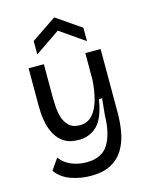

<svg xmlns="http://www.w3.org/2000/svg" viewBox="-136 -847 858 1105"><g transform="rotate(-15 293.5 -294.0)"><path d="M266 174Q205 174 147.5 153.5Q90 133 59 88L105 22Q128 55 170 73.5Q212 92 262 92Q354 92 392.5 30Q431 -32 433 -142L443 -241H424Q407 -132 363 -88Q319 -44 252 -44Q200 -44 167.5 -64.5Q135 -85 116.5 -117.5Q98 -150 90 -185Q82 -220 80.5 -249.5Q79 -279 79 -293V-517H170V-319Q170 -297 172 -264.5Q174 -232 183.5 -200Q193 -168 216 -146Q239 -124 280 -124Q325 -124 354 -155Q383 -186 398 -239.5Q413 -293 417 -360V-517H508V-137Q508 -76 497.5 -20Q487 36 460 80Q433 124 386 149Q339 174 266 174ZM148 -581V-661L297 -762L444 -661V-581L297 -683Z"/></g></svg>

Font: Bricolage Grotesque 10pt
Style: Regular
Weight: 400
Designer: Mathieu Triay
Foundry: Atelier Triay
Version: Version 1.000; ttfautohint (v1.8.4.7-5d5b);gftools[0.9.32]